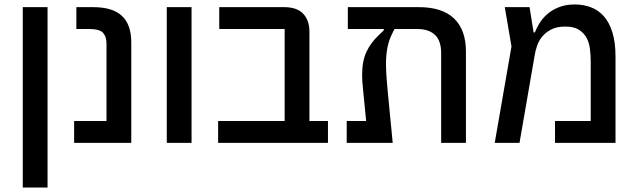

<svg xmlns="http://www.w3.org/2000/svg" viewBox="-20 -640 2854 860"><path d="M82 -608H193V200H82Z M312 -98H457V-445Q457 -475 442 -492.5Q427 -510 380 -510H322V-608H397Q485 -608 526.5 -568.5Q568 -529 568 -451V0H312Z M727 -608H838V0H727Z M957 -98H1255V-510H962V-608H1253Q1310 -608 1338 -578.5Q1366 -549 1366 -498V-98H1449V0H957Z M1533 -98H1620L1606 -241Q1604 -258 1603 -274Q1602 -290 1602 -304Q1602 -366 1621 -407Q1640 -448 1675 -481L1699 -504V-510H1538V-608H1856Q1961 -608 2014 -557Q2067 -506 2067 -409V0H1956V-402Q1956 -458 1928 -484Q1900 -510 1849 -510H1747L1740 -496Q1723 -464 1716 -430Q1709 -396 1709 -354Q1709 -328 1711 -299Q1713 -270 1716 -238L1739 0H1533Z M2271 -432 2241 -608H2352L2370 -495H2376Q2386 -521 2401.5 -543.5Q2417 -566 2439 -583Q2461 -600 2489.5 -610Q2518 -620 2555 -620Q2593 -620 2626.5 -607.5Q2660 -595 2684.5 -567.5Q2709 -540 2723 -495Q2737 -450 2737 -386V0H2466V-98H2626V-364Q2626 -392 2622.5 -420.5Q2619 -449 2607 -471Q2595 -493 2572.5 -507Q2550 -521 2512 -521Q2474 -521 2449 -508Q2424 -495 2408.5 -476Q2393 -457 2385.5 -434.5Q2378 -412 2375 -393L2307 0H2196Z"/></svg>

Font: IBM Plex Sans Hebrew Medium
Style: Regular
Weight: 500
Designer: Mike Abbink, Paul van der Laan, Pieter van Rosmalen, Yanek Iontef
Foundry: Bold Monday
Version: Version 1.2